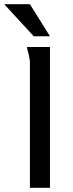

<svg xmlns="http://www.w3.org/2000/svg" viewBox="-56 -891 344 911"><path d="M104 -719 -36 -871H86L181 -719ZM86 -602Q84 -608 84 -612L80 -634L74 -656Q73 -660 72.5 -664Q72 -668 72 -668H181V0H86Z"/></svg>

Font: Rosario
Style: Regular
Weight: 400
Designer: Hector Gatti
Foundry: Omnibus-Type
Version: Version 1.002